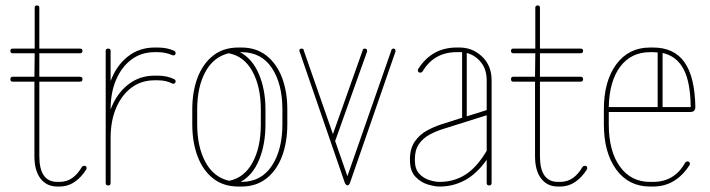

<svg xmlns="http://www.w3.org/2000/svg" viewBox="-20 -679 2601 703"><path d="M280 -68Q283 -72 288 -72Q297 -72 297 -64Q297 -60 296 -59Q279 -31 254 -13.5Q229 4 197 4H190Q151 4 128.5 -25Q106 -54 106 -107V-380H26Q18 -380 18 -389Q18 -398 26 -398H106L107 -484H26Q18 -484 18 -493Q18 -501 26 -501H107V-651Q107 -659 116 -659Q124 -659 124 -651V-501H273Q282 -501 282 -493Q282 -484 273 -484H124V-398H273Q282 -398 282 -389Q282 -380 273 -380H124V-107Q124 -13 190 -13H197Q225 -13 245 -27.5Q265 -42 280 -68Z M385 -9Q385 0 376 0Q367 0 367 -9V-493Q367 -501 376 -501Q385 -501 385 -493V-382Q406 -439 448 -472Q490 -505 546 -505H557Q574 -505 589.5 -502Q605 -499 618 -493Q623 -490 623 -485Q623 -479 619 -477Q615 -475 611 -477Q600 -482 586.5 -485Q573 -488 557 -488H546Q498 -488 462 -461.5Q426 -435 405.5 -388Q385 -341 385 -278Q406 -335 448 -368.5Q490 -402 546 -402H557Q592 -402 618 -389Q623 -387 623 -381Q623 -376 619 -373.5Q615 -371 611 -373Q600 -379 586.5 -382Q573 -385 557 -385H546Q498 -385 462 -358.5Q426 -332 405.5 -284.5Q385 -237 385 -174Z M684 -278Q684 -344 703.5 -395Q723 -446 760.5 -475.5Q798 -505 853 -505H864Q918 -505 955.5 -475.5Q993 -446 1012.5 -395Q1032 -344 1032 -278V-224Q1032 -158 1012.5 -106.5Q993 -55 955.5 -25.5Q918 4 864 4H853Q798 4 760.5 -25.5Q723 -55 703.5 -106.5Q684 -158 684 -224ZM952 -224Q952 -151 929 -94.5Q906 -38 861 -13H864Q936 -13 975 -71.5Q1014 -130 1014 -224V-278Q1014 -372 975.5 -430Q937 -488 864 -488H859Q904 -464 928 -407.5Q952 -351 952 -278ZM702 -278V-224Q702 -142 732 -86Q762 -30 819 -17Q874 -28 904.5 -83.5Q935 -139 935 -224V-278Q935 -362 904 -418Q873 -474 817 -484Q761 -470 731.5 -415Q702 -360 702 -278Z M1208 -165Q1208 -164 1207 -163L1252 -34L1413 -495Q1414 -501 1421 -501Q1428 -501 1428 -493Q1428 -492 1428 -490L1262 -11Q1258 0 1252 -0.5Q1246 -1 1242 -11L1077 -490Q1076 -491 1076 -493Q1076 -501 1084 -501Q1092 -501 1092 -495L1199 -188L1308 -495Q1309 -501 1316 -501Q1324 -501 1324 -493V-490Z M1780 -9Q1780 0 1771 0Q1762 0 1762 -9V-94Q1726 -43 1683 -19.5Q1640 4 1590 4H1588Q1572 4 1546.5 -3.5Q1521 -11 1501 -32Q1481 -53 1481 -93V-96Q1481 -135 1498.5 -160.5Q1516 -186 1542.5 -200.5Q1569 -215 1594 -223L1672 -248V-488Q1668 -488 1663 -488H1652Q1569 -488 1527 -417Q1524 -413 1519 -413Q1510 -413 1510 -422Q1510 -425 1511 -426Q1561 -505 1652 -505H1663Q1710 -505 1745 -472Q1780 -439 1780 -385ZM1762 -385Q1762 -425 1741 -451Q1720 -477 1689 -485V-253L1762 -276ZM1588 -13H1590Q1642 -13 1684 -39.5Q1726 -66 1762 -127V-257L1600 -206Q1575 -198 1552 -185.5Q1529 -173 1514 -151.5Q1499 -130 1499 -96V-93Q1499 -60 1515 -43Q1531 -26 1552.5 -19.5Q1574 -13 1588 -13Z M2113 -68Q2116 -72 2121 -72Q2130 -72 2130 -64Q2130 -60 2129 -59Q2112 -31 2087 -13.5Q2062 4 2030 4H2023Q1984 4 1961.5 -25Q1939 -54 1939 -107V-380H1859Q1851 -380 1851 -389Q1851 -398 1859 -398H1939L1940 -484H1859Q1851 -484 1851 -493Q1851 -501 1859 -501H1940V-651Q1940 -659 1949 -659Q1957 -659 1957 -651V-501H2106Q2115 -501 2115 -493Q2115 -484 2106 -484H1957V-398H2106Q2115 -398 2115 -389Q2115 -380 2106 -380H1957V-107Q1957 -13 2023 -13H2030Q2058 -13 2078 -27.5Q2098 -42 2113 -68Z M2505 -75Q2481 -37 2447.5 -16.5Q2414 4 2371 4H2360Q2282 4 2236.5 -58Q2191 -120 2191 -224V-278Q2191 -382 2236.5 -443.5Q2282 -505 2360 -505H2371Q2448 -505 2486 -451.5Q2524 -398 2526 -288Q2526 -269 2508 -269H2209V-224Q2209 -126 2249.5 -69.5Q2290 -13 2360 -13H2371Q2450 -13 2489 -84Q2492 -88 2497 -88Q2506 -88 2506 -79Q2506 -76 2505 -75ZM2360 -488Q2291 -488 2251 -435Q2211 -382 2209 -287H2388V-487Q2380 -488 2371 -488ZM2509 -287Q2508 -379 2482.5 -426.5Q2457 -474 2406 -485V-287Z"/></svg>

Font: Libertine Sup Thin
Style: Regular
Weight: 100
Designer: Bastien Sozeau
Foundry: NBR — Bastien Sozeau
Version: Version 2.003; ttfautohint (v1.8.4.7-5d5b);gftools[0.9.33]